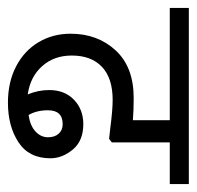

<svg xmlns="http://www.w3.org/2000/svg" viewBox="-50 -470 496 484"><g transform="rotate(90 198.0 -228.0)"><path d="M96 -161Q96 -116 123 -86Q150 -56 194 -50Q183 -76 183 -104Q183 -143 207.5 -166.5Q232 -190 269 -190Q311 -190 333 -163.5Q355 -137 355 -107Q355 -53 314.5 -26.5Q274 0 215 0Q163 0 123.5 -20.5Q84 -41 62.5 -77Q41 -113 41 -158Q41 -226 83 -271.5Q125 -317 203 -317Q233 -317 259 -315V-408H-24V-456H420V-408H315V-262L306 -255L279 -258Q233 -264 208 -264Q153 -264 124.5 -237Q96 -210 96 -161ZM234 -101Q234 -72 246 -52Q273 -56 287.5 -69.5Q302 -83 302 -101Q302 -118 293 -128Q284 -138 269 -138Q234 -138 234 -101Z"/></g></svg>

Font: Cambay Devanagari
Style: Regular
Weight: 400
Designer: Pooja Saxena
Foundry: Pooja Saxena
Version: Version 1.180;PS 001.180;hotconv 1.0.70;makeotf.lib2.5.58329